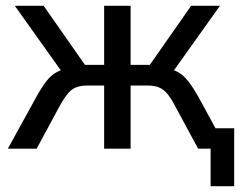

<svg xmlns="http://www.w3.org/2000/svg" viewBox="-20 -511 841 660"><path d="M704 129V0H670V-70H785V129ZM7 0 105 -178Q124 -212 139.5 -232Q155 -252 174 -262.5Q193 -273 221 -277L202 -251L31 -491H130L272 -288H338V-491H429V-288H495L637 -491H736L565 -251L546 -277Q574 -273 592 -263Q610 -253 626 -233Q642 -213 662 -178L759 0H661L579 -152Q566 -176 554 -190Q542 -204 526.5 -210.5Q511 -217 486 -217H429V0H338V-217H282Q257 -217 241 -210.5Q225 -204 213.5 -190Q202 -176 188 -152L106 0Z"/></svg>

Font: Nunito Sans 10pt SemiCondensed Medium
Style: Regular
Weight: 500
Width: 4
Designer: Vernon Adams
Foundry: Vernon Adams
Version: Version 3.101;gftools[0.9.27]